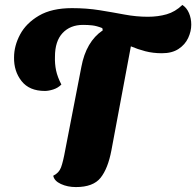

<svg xmlns="http://www.w3.org/2000/svg" viewBox="-20 -737 796 779"><path d="M288 22Q254 22 227 9.5Q200 -3 196 -24Q219 -35 227.5 -57.5Q236 -80 245 -130L310 -465Q329 -568 397 -614L395 -623Q372 -632 354.5 -634Q337 -636 317 -636Q265 -636 234 -603Q203 -570 203 -507Q202 -478 207.5 -451.5Q213 -425 229 -394Q215 -380 196 -374Q177 -368 162 -368Q99 -368 67.5 -408Q36 -448 37 -504Q37 -551 61.5 -597Q86 -643 138 -673.5Q190 -704 272 -704Q332 -704 384.5 -695.5Q437 -687 485 -678Q533 -669 580 -669Q621 -669 656 -679Q691 -689 720 -717Q738 -705 747 -683.5Q756 -662 756 -637Q756 -610 743.5 -583Q731 -556 704.5 -538.5Q678 -521 637 -521Q601 -521 570 -529Q539 -537 511 -549L432 -127Q418 -53 388 -15.5Q358 22 288 22Z"/></svg>

Font: Sansita Swashed
Style: Bold
Weight: 700
Designer: Pablo Cosgaya
Foundry: Omnibus-Type
Version: Version 1.003; ttfautohint (v1.8.3)